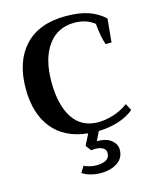

<svg xmlns="http://www.w3.org/2000/svg" viewBox="-138 -804 941 1156"><g transform="rotate(-15 332.0 -226.0)"><path d="M398 10 371 66Q430 66 460.5 91Q491 116 491 151Q491 202 449.5 230Q408 258 345 258Q315 258 284 250Q253 242 231 227L255 188Q270 196 291 201Q312 206 333 206Q370 206 392.5 193Q415 180 415 151Q415 128 395 118Q375 108 347 108Q338 108 324 110L298 76L333 7Q189 -8 114 -101Q39 -194 39 -350Q39 -519 128 -614.5Q217 -710 384 -710Q468 -710 525.5 -690Q583 -670 624 -631L610 -485H573Q555 -537 548 -618Q497 -658 424 -658Q318 -658 258.5 -575.5Q199 -493 199 -350Q199 -205 252.5 -123.5Q306 -42 410 -42Q453 -42 503 -57Q553 -72 597 -104L619 -62Q581 -29 523.5 -10.5Q466 8 398 10Z"/></g></svg>

Font: Trirong
Style: Bold
Weight: 700
Designer: Katatrad Team
Foundry: CadsonDemak
Version: Version 1.001